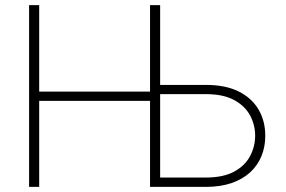

<svg xmlns="http://www.w3.org/2000/svg" viewBox="-20 -731 1119 751"><path d="M578.6 -372.6V-336.4H119.6V-372.6ZM133.3 -710.9V0H93.8V-710.9ZM585.9 -398.9H785.2Q861.8 -398.9 913.3 -373.3Q964.8 -347.7 991.2 -302.7Q1017.6 -257.8 1017.6 -199.7Q1017.6 -156.7 1002.7 -120.4Q987.8 -84 958.7 -57.1Q929.7 -30.3 886 -15.1Q842.3 0 785.2 0H566.9V-710.9H606.4V-36.6H785.2Q853.5 -36.6 896 -59.8Q938.5 -83 958.3 -120.6Q978 -158.2 978 -200.7Q978 -242.2 958.3 -279.3Q938.5 -316.4 896 -339.6Q853.5 -362.8 785.2 -362.8H585.9Z"/></svg>

Font: Roboto ExtraLight
Style: Regular
Weight: 250
Designer: Christian Robertson
Foundry: Google
Version: Version 3.009; 2024